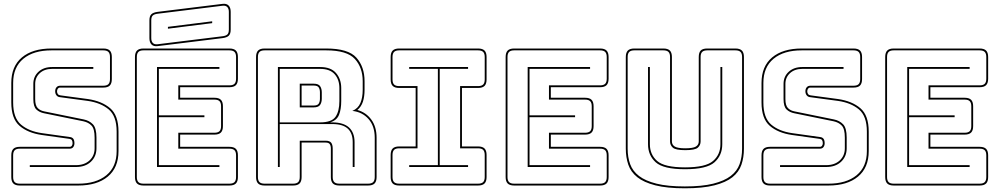

<svg xmlns="http://www.w3.org/2000/svg" viewBox="-20 -992 5396 1037"><path d="M620 -176Q620 -86 562 -38Q504 10 403 10H87Q63 10 52 -1Q41 -12 41 -36V-153Q41 -177 52 -188Q63 -199 87 -199H356Q364 -199 368 -205Q372 -211 372 -218Q372 -229 368 -235Q364 -241 355 -242L205 -263Q130 -274 85.5 -312.5Q41 -351 41 -439V-544Q41 -634 98.5 -682Q156 -730 258 -730H538Q562 -730 573 -719Q584 -708 584 -684V-565Q584 -541 573 -530Q562 -519 538 -519H305Q297 -519 292.5 -513Q288 -507 288 -499Q288 -490 292.5 -484Q297 -478 306 -477L455 -457Q530 -446 575 -407.5Q620 -369 620 -281ZM403 0Q499 0 554.5 -45.5Q610 -91 610 -176V-281Q610 -365 567 -401Q524 -437 454 -447L305 -467Q292 -468 285 -477Q278 -486 278 -499Q278 -512 285 -520.5Q292 -529 305 -529H538Q557 -529 565.5 -537.5Q574 -546 574 -565V-684Q574 -703 565.5 -711.5Q557 -720 538 -720H258Q161 -720 106 -674.5Q51 -629 51 -544V-439Q51 -355 93.5 -319Q136 -283 206 -273L356 -252Q369 -251 375.5 -243Q382 -235 382 -218Q382 -206 375.5 -197.5Q369 -189 356 -189H87Q68 -189 59.5 -180.5Q51 -172 51 -153V-36Q51 -17 59.5 -8.5Q68 0 87 0ZM484 -630V-620H262Q220 -620 195 -597Q170 -574 170 -539V-457Q170 -422 184 -408Q198 -394 221 -390L432 -347Q462 -341 481.5 -321Q501 -301 501 -249V-191Q501 -147 471 -118.5Q441 -90 390 -90H141V-100H390Q436 -100 463.5 -125.5Q491 -151 491 -191V-249Q491 -296 474.5 -313.5Q458 -331 430 -337L219 -380Q193 -385 176.5 -400.5Q160 -416 160 -457V-539Q160 -579 188 -604.5Q216 -630 262 -630Z M755 10Q731 10 720 -1Q709 -12 709 -36V-684Q709 -708 720 -719Q731 -730 755 -730H1219Q1243 -730 1254 -719Q1265 -708 1265 -684V-567Q1265 -543 1254 -532Q1243 -521 1219 -521H953V-464H1138Q1162 -464 1173 -453Q1184 -442 1184 -418V-311Q1184 -287 1173 -276Q1162 -265 1138 -265H953V-199H1219Q1243 -199 1254 -188Q1265 -177 1265 -153V-36Q1265 -12 1254 -1Q1243 10 1219 10ZM1219 0Q1238 0 1246.5 -8.5Q1255 -17 1255 -36V-153Q1255 -172 1246.5 -180.5Q1238 -189 1219 -189H943V-275H1138Q1157 -275 1165.5 -283.5Q1174 -292 1174 -311V-418Q1174 -437 1165.5 -445.5Q1157 -454 1138 -454H943V-531H1219Q1238 -531 1246.5 -539.5Q1255 -548 1255 -567V-684Q1255 -703 1246.5 -711.5Q1238 -720 1219 -720H755Q736 -720 727.5 -711.5Q719 -703 719 -684V-36Q719 -17 727.5 -8.5Q736 0 755 0ZM1165 -100V-90H828V-630H1165V-620H838V-369H1084V-359H838V-100ZM832 -743Q810 -740 798.5 -751.5Q787 -763 787 -786V-882Q787 -905 797.5 -915Q808 -925 832 -928L1181 -971Q1203 -974 1214.5 -962.5Q1226 -951 1226 -928V-832Q1226 -809 1215.5 -799Q1205 -789 1181 -786ZM1180 -796Q1199 -798 1207.5 -805.5Q1216 -813 1216 -832V-928Q1216 -945 1207.5 -954Q1199 -963 1182 -961L833 -918Q814 -916 805.5 -908.5Q797 -901 797 -882V-786Q797 -769 805.5 -760Q814 -751 831 -753ZM887 -847 1126 -877V-867L887 -837Z M1709 -620H1491V-331H1709Q1771 -331 1792 -361Q1813 -391 1813 -446V-516Q1813 -562 1787.5 -591Q1762 -620 1709 -620ZM1599 -540H1674Q1700 -540 1709 -526.5Q1718 -513 1718 -493V-459Q1718 -439 1709 -425.5Q1700 -412 1674 -412H1599ZM1674 -530H1609V-422H1674Q1695 -422 1701.5 -432.5Q1708 -443 1708 -459V-493Q1708 -509 1701.5 -519.5Q1695 -530 1674 -530ZM1491 -90H1481V-630H1709Q1767 -630 1795 -597.5Q1823 -565 1823 -516V-447Q1823 -401 1811 -371.5Q1799 -342 1763 -331H1774Q1835 -331 1865 -303.5Q1895 -276 1895 -224V-90H1885V-224Q1885 -273 1858 -297.5Q1831 -322 1774 -322H1491ZM1563 0Q1582 0 1590.5 -8.5Q1599 -17 1599 -36V-232H1739Q1760 -232 1768.5 -221.5Q1777 -211 1777 -189V-36Q1777 -17 1785.5 -8.5Q1794 0 1813 0H1968Q1987 0 1995.5 -8.5Q2004 -17 2004 -36V-248Q2004 -311 1970.5 -349Q1937 -387 1883 -393Q1914 -406 1926.5 -435.5Q1939 -465 1939 -507V-553Q1939 -627 1896.5 -673.5Q1854 -720 1742 -720H1409Q1390 -720 1381.5 -711.5Q1373 -703 1373 -684V-36Q1373 -17 1381.5 -8.5Q1390 0 1409 0ZM1563 10H1409Q1385 10 1374 -1Q1363 -12 1363 -36V-684Q1363 -708 1374 -719Q1385 -730 1409 -730H1742Q1861 -730 1905 -680.5Q1949 -631 1949 -553V-507Q1949 -470 1940 -442.5Q1931 -415 1910 -398Q1957 -385 1985.5 -346Q2014 -307 2014 -248V-36Q2014 -12 2003 -1Q1992 10 1968 10H1813Q1789 10 1778 -1Q1767 -12 1767 -36V-189Q1767 -205 1761 -213.5Q1755 -222 1739 -222H1609V-36Q1609 -12 1598 -1Q1587 10 1563 10Z M2136 10Q2112 10 2101 -1Q2090 -12 2090 -36V-155Q2090 -179 2101 -190Q2112 -201 2136 -201H2225V-517H2136Q2112 -517 2101 -528Q2090 -539 2090 -563V-684Q2090 -708 2101 -719Q2112 -730 2136 -730H2562Q2586 -730 2597 -719Q2608 -708 2608 -684V-563Q2608 -539 2597 -528Q2586 -517 2562 -517H2475V-201H2562Q2586 -201 2597 -190Q2608 -179 2608 -155V-36Q2608 -12 2597 -1Q2586 10 2562 10ZM2136 0H2562Q2581 0 2589.5 -8.5Q2598 -17 2598 -36V-155Q2598 -174 2589.5 -182.5Q2581 -191 2562 -191H2465V-527H2562Q2581 -527 2589.5 -535.5Q2598 -544 2598 -563V-684Q2598 -703 2589.5 -711.5Q2581 -720 2562 -720H2136Q2117 -720 2108.5 -711.5Q2100 -703 2100 -684V-563Q2100 -544 2108.5 -535.5Q2117 -527 2136 -527H2235V-191H2136Q2117 -191 2108.5 -182.5Q2100 -174 2100 -155V-36Q2100 -17 2108.5 -8.5Q2117 0 2136 0ZM2508 -90H2190V-100H2345V-620H2190V-630H2508V-620H2355V-100H2508Z M2757 10Q2733 10 2722 -1Q2711 -12 2711 -36V-684Q2711 -708 2722 -719Q2733 -730 2757 -730H3221Q3245 -730 3256 -719Q3267 -708 3267 -684V-567Q3267 -543 3256 -532Q3245 -521 3221 -521H2955V-464H3140Q3164 -464 3175 -453Q3186 -442 3186 -418V-311Q3186 -287 3175 -276Q3164 -265 3140 -265H2955V-199H3221Q3245 -199 3256 -188Q3267 -177 3267 -153V-36Q3267 -12 3256 -1Q3245 10 3221 10ZM3221 0Q3240 0 3248.5 -8.5Q3257 -17 3257 -36V-153Q3257 -172 3248.5 -180.5Q3240 -189 3221 -189H2945V-275H3140Q3159 -275 3167.5 -283.5Q3176 -292 3176 -311V-418Q3176 -437 3167.5 -445.5Q3159 -454 3140 -454H2945V-531H3221Q3240 -531 3248.5 -539.5Q3257 -548 3257 -567V-684Q3257 -703 3248.5 -711.5Q3240 -720 3221 -720H2757Q2738 -720 2729.5 -711.5Q2721 -703 2721 -684V-36Q2721 -17 2729.5 -8.5Q2738 0 2757 0ZM3167 -100V-90H2830V-630H3167V-620H2840V-369H3086V-359H2840V-100Z M3998 -684V-189Q3998 -142 3984.5 -102.5Q3971 -63 3936 -35Q3901 -7 3838.5 9Q3776 25 3679 25Q3582 25 3519.5 9Q3457 -7 3422 -35Q3387 -63 3373.5 -102.5Q3360 -142 3360 -189V-684Q3360 -708 3371 -719Q3382 -730 3406 -730H3563Q3587 -730 3598 -719Q3609 -708 3609 -684V-228Q3609 -210 3624.5 -200.5Q3640 -191 3681 -191Q3723 -191 3738.5 -200.5Q3754 -210 3754 -228V-684Q3754 -708 3764.5 -719Q3775 -730 3800 -730H3952Q3976 -730 3987 -719Q3998 -708 3998 -684ZM3988 -189V-684Q3988 -703 3979.5 -711.5Q3971 -720 3952 -720H3800Q3781 -720 3772.5 -711.5Q3764 -703 3764 -684V-228Q3764 -208 3749 -194.5Q3734 -181 3681 -181Q3629 -181 3614 -194.5Q3599 -208 3599 -228V-684Q3599 -703 3590.5 -711.5Q3582 -720 3563 -720H3406Q3387 -720 3378.5 -711.5Q3370 -703 3370 -684V-189Q3370 -143 3383.5 -105.5Q3397 -68 3431.5 -41.5Q3466 -15 3526 0Q3586 15 3679 15Q3772 15 3832 0Q3892 -15 3926.5 -41.5Q3961 -68 3974.5 -105.5Q3988 -143 3988 -189ZM3480 -630H3490V-213Q3490 -157 3529.5 -122.5Q3569 -88 3680 -88Q3791 -88 3831 -122.5Q3871 -157 3871 -213V-630H3881V-213Q3881 -153 3839 -115.5Q3797 -78 3680 -78Q3563 -78 3521.5 -115.5Q3480 -153 3480 -213Z M4672 -176Q4672 -86 4614 -38Q4556 10 4455 10H4139Q4115 10 4104 -1Q4093 -12 4093 -36V-153Q4093 -177 4104 -188Q4115 -199 4139 -199H4408Q4416 -199 4420 -205Q4424 -211 4424 -218Q4424 -229 4420 -235Q4416 -241 4407 -242L4257 -263Q4182 -274 4137.5 -312.5Q4093 -351 4093 -439V-544Q4093 -634 4150.5 -682Q4208 -730 4310 -730H4590Q4614 -730 4625 -719Q4636 -708 4636 -684V-565Q4636 -541 4625 -530Q4614 -519 4590 -519H4357Q4349 -519 4344.5 -513Q4340 -507 4340 -499Q4340 -490 4344.5 -484Q4349 -478 4358 -477L4507 -457Q4582 -446 4627 -407.5Q4672 -369 4672 -281ZM4455 0Q4551 0 4606.5 -45.5Q4662 -91 4662 -176V-281Q4662 -365 4619 -401Q4576 -437 4506 -447L4357 -467Q4344 -468 4337 -477Q4330 -486 4330 -499Q4330 -512 4337 -520.5Q4344 -529 4357 -529H4590Q4609 -529 4617.5 -537.5Q4626 -546 4626 -565V-684Q4626 -703 4617.5 -711.5Q4609 -720 4590 -720H4310Q4213 -720 4158 -674.5Q4103 -629 4103 -544V-439Q4103 -355 4145.5 -319Q4188 -283 4258 -273L4408 -252Q4421 -251 4427.5 -243Q4434 -235 4434 -218Q4434 -206 4427.5 -197.5Q4421 -189 4408 -189H4139Q4120 -189 4111.5 -180.5Q4103 -172 4103 -153V-36Q4103 -17 4111.5 -8.5Q4120 0 4139 0ZM4536 -630V-620H4314Q4272 -620 4247 -597Q4222 -574 4222 -539V-457Q4222 -422 4236 -408Q4250 -394 4273 -390L4484 -347Q4514 -341 4533.5 -321Q4553 -301 4553 -249V-191Q4553 -147 4523 -118.5Q4493 -90 4442 -90H4193V-100H4442Q4488 -100 4515.5 -125.5Q4543 -151 4543 -191V-249Q4543 -296 4526.5 -313.5Q4510 -331 4482 -337L4271 -380Q4245 -385 4228.5 -400.5Q4212 -416 4212 -457V-539Q4212 -579 4240 -604.5Q4268 -630 4314 -630Z M4807 10Q4783 10 4772 -1Q4761 -12 4761 -36V-684Q4761 -708 4772 -719Q4783 -730 4807 -730H5271Q5295 -730 5306 -719Q5317 -708 5317 -684V-567Q5317 -543 5306 -532Q5295 -521 5271 -521H5005V-464H5190Q5214 -464 5225 -453Q5236 -442 5236 -418V-311Q5236 -287 5225 -276Q5214 -265 5190 -265H5005V-199H5271Q5295 -199 5306 -188Q5317 -177 5317 -153V-36Q5317 -12 5306 -1Q5295 10 5271 10ZM5271 0Q5290 0 5298.5 -8.5Q5307 -17 5307 -36V-153Q5307 -172 5298.5 -180.5Q5290 -189 5271 -189H4995V-275H5190Q5209 -275 5217.5 -283.5Q5226 -292 5226 -311V-418Q5226 -437 5217.5 -445.5Q5209 -454 5190 -454H4995V-531H5271Q5290 -531 5298.5 -539.5Q5307 -548 5307 -567V-684Q5307 -703 5298.5 -711.5Q5290 -720 5271 -720H4807Q4788 -720 4779.5 -711.5Q4771 -703 4771 -684V-36Q4771 -17 4779.5 -8.5Q4788 0 4807 0ZM5217 -100V-90H4880V-630H5217V-620H4890V-369H5136V-359H4890V-100Z"/></svg>

Font: Bungee Outline
Style: Regular
Weight: 400
Designer: David Jonathan Ross
Foundry: David Jonathan Ross
Version: Version 1.000;PS 1.0;hotconv 1.0.72;makeotf.lib2.5.5900